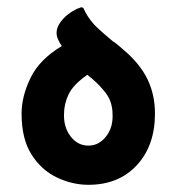

<svg xmlns="http://www.w3.org/2000/svg" viewBox="-20 -504 498 534"><path d="M323 -366Q369 -327 390 -284Q411 -241 411 -188Q411 -99 360.5 -44.5Q310 10 226 10Q181 10 138 -10.5Q95 -31 67.5 -74.5Q40 -118 40 -188Q40 -236 65 -287.5Q90 -339 152 -376Q144 -387 139 -401Q133 -422 149 -443.5Q165 -465 193 -479Q195 -480 198.5 -481Q202 -482 203 -483Q210 -485 212.5 -480.5Q215 -476 218 -469Q232 -444 251 -426.5Q270 -409 294 -389Q302 -384 309 -378Q316 -372 323 -366ZM226 -99Q255 -99 275 -124.5Q295 -150 293 -187Q293 -204 287.5 -220.5Q282 -237 268 -253Q259 -264 248.5 -274Q238 -284 223 -296Q184 -269 171 -242Q158 -215 158 -186Q157 -150 176.5 -124.5Q196 -99 226 -99Z"/></svg>

Font: Zain ExtraBold
Style: Regular
Weight: 800
Designer: Zain,Boutros
Foundry: Mobile Telecommunications Company (Zain), 2024
Version: Version 1.50; ttfautohint (v1.8.4)